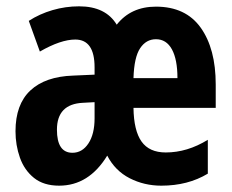

<svg xmlns="http://www.w3.org/2000/svg" viewBox="-20 -577 735 607"><path d="M473 -556Q567 -556 614.5 -489.5Q662 -423 662 -310V-236H402Q403 -164 427.5 -129.5Q452 -95 504 -95Q572 -95 637 -135V-28Q574 10 490 10Q436 10 390 -13.5Q344 -37 319 -85Q261 10 167 10Q118 10 87.5 -14.5Q57 -39 43 -78.5Q29 -118 29 -162Q29 -247 76 -291Q123 -335 211 -338L279 -341V-364Q279 -452 218 -452Q172 -452 106 -414L71 -511Q105 -533 146 -545Q187 -557 230 -557Q314 -557 349 -499Q394 -556 473 -556ZM473 -453Q442 -453 423 -424.5Q404 -396 402 -330H541Q541 -389 523.5 -421Q506 -453 473 -453ZM242 -252Q160 -248 160 -167Q160 -94 209 -94Q240 -94 259.5 -123.5Q279 -153 279 -203V-254Z"/></svg>

Font: Noto Sans Khmer UI ExtraCondensed
Style: Bold
Weight: 700
Width: 2
Designer: Danh Hong and the Monotype Design Team
Foundry: Monotype Imaging Inc.
Version: Version 2.002; ttfautohint (v1.8.4.7-5d5b)